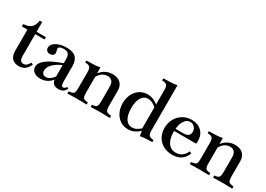

<svg xmlns="http://www.w3.org/2000/svg" viewBox="-3 -1475 3106 2240"><g transform="rotate(30 1550.0 -355.0)"><path d="M219 11Q160 11 127.5 -23Q95 -57 95 -121V-409H20V-441L48 -444Q101 -451 129.5 -481Q158 -511 167 -572H200V-114Q200 -76 213 -57.5Q226 -39 252 -39Q276 -39 294 -53.5Q312 -68 328 -99L354 -86Q348 -71 338.5 -56.5Q329 -42 318 -30Q281 11 219 11ZM192 -409V-441H325V-409Z M752 12Q705 12 681.5 -14Q658 -40 658 -94V-332Q658 -383 639.5 -405Q621 -427 576 -427Q544 -427 526 -417.5Q508 -408 508 -390Q508 -386 509.5 -380.5Q511 -375 513 -368Q519 -348 519 -339Q519 -319 503 -306Q487 -293 461 -293Q436 -293 421 -307.5Q406 -322 406 -347Q406 -378 431.5 -403Q457 -428 501 -442.5Q545 -457 601 -457Q684 -457 723.5 -418.5Q763 -380 763 -298V-106Q763 -65 769.5 -49Q776 -33 793 -33Q806 -33 815.5 -41Q825 -49 830 -62L852 -52Q829 12 752 12ZM509 12Q455 12 422 -13Q389 -38 389 -79Q389 -119 423 -155.5Q457 -192 528 -228Q559 -243 599 -259.5Q639 -276 681 -290L682 -266Q597 -234 549 -188Q501 -142 501 -94Q501 -66 515.5 -51.5Q530 -37 556 -37Q582 -37 606.5 -52Q631 -67 651 -93Q671 -119 680 -150L686 -105Q660 -49 614 -18.5Q568 12 509 12Z M1185 3V-26L1204 -28Q1227 -31 1239 -39.5Q1251 -48 1255 -68Q1259 -88 1259 -123V-316Q1259 -361 1238 -385Q1217 -409 1177 -409Q1137 -409 1103 -384Q1069 -359 1049 -314L1048 -366Q1079 -410 1122.5 -433.5Q1166 -457 1219 -457Q1286 -457 1325 -421Q1364 -385 1364 -323V-123Q1364 -86 1368.5 -66.5Q1373 -47 1386 -39.5Q1399 -32 1426 -28L1443 -26V3L1314 0ZM871 3V-26L888 -28Q916 -32 929 -39.5Q942 -47 946 -66.5Q950 -86 950 -123V-331Q950 -376 934.5 -394.5Q919 -413 880 -413H871V-441Q930 -441 971.5 -443.5Q1013 -446 1053 -453V-375L1055 -373V-123Q1055 -85 1059 -66Q1063 -47 1075 -39Q1087 -31 1111 -28L1130 -26V3L1000 0Z M1690 12Q1631 12 1585 -18Q1539 -48 1512.5 -101.5Q1486 -155 1486 -223Q1486 -291 1512.5 -344Q1539 -397 1585 -427Q1631 -457 1690 -457Q1738 -457 1781 -436Q1824 -415 1860 -374L1849 -344Q1820 -378 1786.5 -396.5Q1753 -415 1720 -415Q1664 -415 1632.5 -364.5Q1601 -314 1601 -223Q1601 -132 1632.5 -81Q1664 -30 1720 -30Q1752 -30 1783 -46.5Q1814 -63 1849 -98L1862 -76Q1823 -32 1780.5 -10Q1738 12 1690 12ZM1853 11 1840 -63 1831 -80V-600Q1831 -644 1815.5 -662Q1800 -680 1761 -681L1752 -682V-710Q1810 -710 1852.5 -712.5Q1895 -715 1936 -722V-113Q1936 -66 1952.5 -48.5Q1969 -31 2013 -29V0H1982Q1947 0 1916 2.5Q1885 5 1853 11Z M2285 12Q2217 12 2164.5 -17Q2112 -46 2082.5 -97.5Q2053 -149 2053 -217Q2053 -286 2083.5 -340Q2114 -394 2166.5 -425.5Q2219 -457 2285 -457Q2368 -457 2418 -408Q2468 -359 2468 -277Q2468 -267 2467.5 -257Q2467 -247 2465 -241H2134L2136 -271H2278Q2362 -271 2362 -340Q2362 -377 2338.5 -402Q2315 -427 2280 -427Q2230 -427 2199 -373.5Q2168 -320 2168 -232Q2168 -136 2205.5 -83Q2243 -30 2310 -30Q2356 -30 2390.5 -54.5Q2425 -79 2445 -126L2473 -114Q2425 12 2285 12Z M2834 3V-26L2853 -28Q2876 -31 2888 -39.5Q2900 -48 2904 -68Q2908 -88 2908 -123V-316Q2908 -361 2887 -385Q2866 -409 2826 -409Q2786 -409 2752 -384Q2718 -359 2698 -314L2697 -366Q2728 -410 2771.5 -433.5Q2815 -457 2868 -457Q2935 -457 2974 -421Q3013 -385 3013 -323V-123Q3013 -86 3017.5 -66.5Q3022 -47 3035 -39.5Q3048 -32 3075 -28L3092 -26V3L2963 0ZM2520 3V-26L2537 -28Q2565 -32 2578 -39.5Q2591 -47 2595 -66.5Q2599 -86 2599 -123V-331Q2599 -376 2583.5 -394.5Q2568 -413 2529 -413H2520V-441Q2579 -441 2620.5 -443.5Q2662 -446 2702 -453V-375L2704 -373V-123Q2704 -85 2708 -66Q2712 -47 2724 -39Q2736 -31 2760 -28L2779 -26V3L2649 0Z"/></g></svg>

Font: Baskervville SemiBold
Style: Regular
Weight: 600
Version: Version 1.100